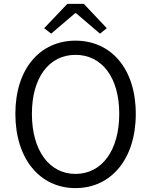

<svg xmlns="http://www.w3.org/2000/svg" viewBox="-20 -954 777 987"><path d="M368 13C550 13 678 -135 678 -369C678 -602 550 -745 368 -745C187 -745 59 -602 59 -369C59 -135 187 13 368 13ZM368 -60C233 -60 144 -181 144 -369C144 -556 233 -672 368 -672C504 -672 593 -556 593 -369C593 -181 504 -60 368 -60ZM243 -781 366 -886H371L494 -781L529 -809L411 -934H326L207 -809Z"/></svg>

Font: Source Han Sans JP Normal
Style: Regular
Weight: 350
Designer: Ryoko NISHIZUKA 西塚涼子 (kana, bopomofo & ideographs); Paul D. Hunt (Latin, Greek & Cyrillic); Sandoll Communications 산돌커뮤니
Foundry: Adobe
Version: Version 2.002;hotconv 1.0.116;makeotfexe 2.5.65601